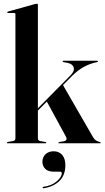

<svg xmlns="http://www.w3.org/2000/svg" viewBox="-20 -762 556 1021"><path d="M20.5 0Q16.5 0 16.5 -3Q16.5 -6 23 -7.5L50 -12Q62 -14 62 -27V-686.5Q62 -693 55.5 -693H23Q18.5 -693 18.5 -696.5Q18.5 -699 22.5 -700.5L166 -740.5Q173 -742 176 -742Q181.5 -742 181.5 -736.5V-186L355 -361.5Q377.5 -384 371.8 -403.2Q366 -422.5 338 -428L318.5 -431.5Q313 -432.5 313 -435.5Q313 -439 317.5 -439H496Q501 -439 501 -435.5Q501 -432.5 494.5 -431.5Q420.5 -416 363.5 -358.5L315 -309.5L474 -34Q481.5 -21 489.5 -15.8Q497.5 -10.5 510 -7Q515.5 -5 515.5 -2.5Q515.5 0 511.5 0H294.5Q290.5 0 290.5 -3Q290.5 -6 296 -7L318 -10.5Q341.5 -14.5 330.5 -35.5L229 -222L181.5 -174V-27.5Q181.5 -14 193.5 -12L221 -7Q226 -6.5 226 -3Q226 0 222 0ZM267.5 151Q235 151 220.2 135.5Q205.5 120 205.5 99Q205.5 74 222 58.2Q238.5 42.5 265 42.5Q294 42.5 310.8 61.8Q327.5 81 327.5 117Q327.5 169 296.5 199.8Q265.5 230.5 213 239Q208 240 207 236.5Q206 232.5 210.5 231.5Q255.5 225.5 282 202Q308.5 178.5 308.5 160Q308.5 151 300.5 151Z"/></svg>

Font: Fraunces 144pt SemiBold
Style: Regular
Weight: 600
Version: Version 1.000;[0bf87f6ff]